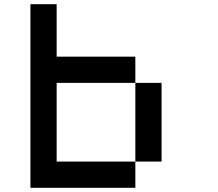

<svg xmlns="http://www.w3.org/2000/svg" viewBox="-20 -895 1040 915"><path d="M625 -500H750V-125H625ZM125 -875H250V-625H625V-500H250V-125H625V0H125Z"/></svg>

Font: Pixel Operator Mono 8
Style: Regular
Weight: 400
Monospace: yes
Designer: Jayvee Enaguas (HarvettFox96)
Foundry: The Grandoplex Project
Version: Version 1.5.0 (October 25, 2015)